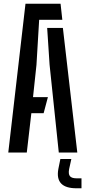

<svg xmlns="http://www.w3.org/2000/svg" viewBox="-20 -820 460 1032"><path d="M24.5 0 117 -800H305.5L315 -713.5H190.5L176 -471L157.5 -298H237.5L214.5 -211.5H148.5L124 0ZM296 0 246.5 -472 233.5 -670H318L395.5 0ZM418 192H391Q275 192 293.5 89L304.5 34.5H363.5L351.5 89Q346.5 115.5 356 127Q365.5 138.5 391.5 138.5H418Z"/></svg>

Font: Big Shoulders Stencil Text SemiBold
Style: Regular
Weight: 600
Designer: Patric King
Foundry: XO Type Co
Version: Version 1.000